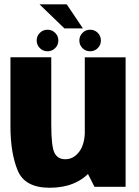

<svg xmlns="http://www.w3.org/2000/svg" viewBox="-20 -858 640 882"><path d="M414 0H557V-594.5H369.5V-87.5ZM215.5 -595H28V-277.5Q28 -156.5 60.8 -76Q93.5 4.5 208 4.5Q329 4.5 395.8 -70.8Q462.5 -146 462.5 -230.5L370 -259.5Q370 -196 344 -161.2Q318 -126.5 280 -126.5Q245 -126.5 230.2 -156Q215.5 -185.5 215.5 -285.5ZM198.5 -622.5Q219 -622.5 233.5 -637Q248 -651.5 248 -672Q248 -692.5 233.5 -707Q219 -721.5 198.5 -721.5Q177.5 -721.5 163 -707Q148.5 -692.5 148.5 -672Q148.5 -651.5 163 -637Q177.5 -622.5 198.5 -622.5ZM393.5 -622.5Q415 -622.5 429.2 -637Q443.5 -651.5 443.5 -672Q443.5 -692.5 429.2 -707Q415 -721.5 393.5 -721.5Q373.5 -721.5 359 -707Q344.5 -692.5 344.5 -672Q344.5 -651.5 358.8 -637Q373 -622.5 393.5 -622.5ZM276 -727.5H361L286.5 -838H161.5Z"/></svg>

Font: Anybody SemiCondensed ExtraBold
Style: Regular
Weight: 800
Width: 4
Version: Version 1.113;gftools[0.9.25]